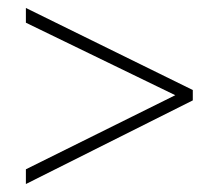

<svg xmlns="http://www.w3.org/2000/svg" viewBox="-20 -600 550 482"><path d="M45 -175V-138L464 -348V-374L45 -580V-543L420 -361Z"/></svg>

Font: Noto Sans Thai SemCond ExtLt
Style: Regular
Weight: 200
Width: 4
Designer: Monotype Design Team
Foundry: Monotype Imaging Inc.
Version: Version 2.002